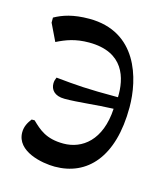

<svg xmlns="http://www.w3.org/2000/svg" viewBox="-82 -546 546 626"><g transform="rotate(15 191.0 -233.5)"><path d="M163 -406C282 -406 302 -322 300 -258C193 -258 160 -261 90 -268C87 -261 85 -255 85 -247C85 -227 98 -208 133 -208C179 -208 237 -216 296 -218C290 -110 230 -66 167 -66C108 -66 83 -90 57 -115H47C37 -102 28 -87 28 -67C28 -2 117 14 159 14C268 14 345 -67 345 -236C345 -332 306 -481 144 -481C89 -481 55 -469 28 -454V-437L56 -379C86 -394 117 -406 163 -406Z"/></g></svg>

Font: mjx-stx-n
Style: Regular
Weight: 500
Version: 1.0.0